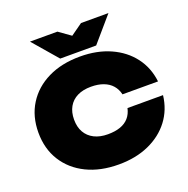

<svg xmlns="http://www.w3.org/2000/svg" viewBox="-168 -1139 1285 1315"><g transform="rotate(-20 474.5 -481.5)"><path d="M922 -325Q910 -222 851.5 -145Q793 -68 697 -25Q601 18 477 18Q343 18 243 -31Q143 -80 87.5 -168.5Q32 -257 32 -375Q32 -493 87.5 -581.5Q143 -670 243 -719Q343 -768 477 -768Q601 -768 697 -725Q793 -682 851.5 -605Q910 -528 922 -425H663Q654 -464 630 -491.5Q606 -519 567.5 -533.5Q529 -548 477 -548Q419 -548 377.5 -527.5Q336 -507 314 -468Q292 -429 292 -375Q292 -321 314 -282.5Q336 -244 377.5 -223Q419 -202 477 -202Q529 -202 567.5 -215.5Q606 -229 630 -256.5Q654 -284 663 -325ZM608 -801H346L191 -981H391L537 -877H417L563 -981H763Z"/></g></svg>

Font: Unbounded Black
Style: Regular
Weight: 900
Designer: Luke Prowse, Jean-Baptiste Morizot, Fátima Lázaro, Florian Runge
Foundry: NaN
Version: Version 1.701;gftools[0.9.28.dev5+ged2979d]